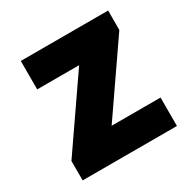

<svg xmlns="http://www.w3.org/2000/svg" viewBox="-134 -691 800 813"><g transform="rotate(-30 266.0 -284.5)"><path d="M44 0V-95L275 -430H70V-569H497V-474L266 -139H505V0Z"/></g></svg>

Font: Source Han Sans CN Heavy
Style: Regular
Weight: 900
Designer: Ryoko NISHIZUKA 西塚涼子 (kana, bopomofo & ideographs); Paul D. Hunt (Latin, Greek & Cyrillic); Sandoll Communications 산돌커뮤니
Foundry: Adobe
Version: Version 2.000;hotconv 1.0.107;makeotfexe 2.5.65593